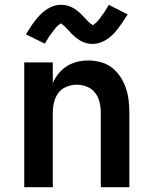

<svg xmlns="http://www.w3.org/2000/svg" viewBox="-20 -780 640 800"><path d="M81 0V-520H200V-434Q209 -455 224 -473.5Q239 -492 259 -504.5Q279 -517 302 -522.5Q325 -528 348 -528Q374 -528 400 -521Q426 -514 446.5 -498Q467 -482 481.5 -460Q496 -438 504.5 -413Q513 -388 516 -362Q519 -336 519 -310V0H400V-310Q400 -332 395 -353.5Q390 -375 377 -392.5Q364 -410 343 -418.5Q322 -427 300 -427Q278 -427 257 -418.5Q236 -410 223 -392.5Q210 -375 205 -353.5Q200 -332 200 -310V0ZM366 -597Q361 -597 355.5 -597.5Q350 -598 345 -599Q340 -600 335.5 -601.5Q331 -603 326 -605Q321 -607 316.5 -609.5Q312 -612 308.5 -614.5Q305 -617 300 -620.5Q295 -624 291 -627.5Q287 -631 283.5 -634.5Q280 -638 276.5 -641.5Q273 -645 270 -648.5Q267 -652 263 -656.5Q259 -661 255 -664.5Q251 -668 248 -671.5Q245 -675 240 -678Q235 -681 234 -683Q233 -682 230 -680Q227 -678 224.5 -676Q222 -674 219 -671Q216 -668 214.5 -666.5Q213 -665 211.5 -663Q210 -661 208.5 -659Q207 -657 205 -655Q203 -653 201.5 -650.5Q200 -648 198 -645.5Q196 -643 194 -640Q192 -637 189.5 -634Q187 -631 185 -628Q183 -625 181 -621.5Q179 -618 176.5 -614Q174 -610 171.5 -606Q169 -602 167 -598L88 -637Q99 -655 109 -670Q119 -685 128.5 -697Q138 -709 148.5 -719.5Q159 -730 172.5 -739.5Q186 -749 202 -754.5Q218 -760 234 -760Q239 -760 244.5 -759.5Q250 -759 255 -758Q260 -757 264.5 -755.5Q269 -754 274 -752Q279 -750 283.5 -747.5Q288 -745 291.5 -742.5Q295 -740 300 -736.5Q305 -733 309 -729.5Q313 -726 316.5 -722.5Q320 -719 323.5 -715.5Q327 -712 330 -709Q333 -706 337 -701.5Q341 -697 345 -693Q349 -689 352 -686Q355 -683 359.5 -680.5Q364 -678 366 -675Q367 -675 370 -677Q373 -679 375.5 -681.5Q378 -684 381 -686.5Q384 -689 385.5 -690.5Q387 -692 388.5 -694Q390 -696 391.5 -698Q393 -700 395 -702Q397 -704 398.5 -706.5Q400 -709 402 -712Q404 -715 406 -717.5Q408 -720 410.5 -723Q413 -726 415 -729.5Q417 -733 419 -736.5Q421 -740 423.5 -743.5Q426 -747 428.5 -751Q431 -755 433 -760L512 -720Q501 -703 491 -688Q481 -673 471.5 -660.5Q462 -648 451.5 -637.5Q441 -627 427.5 -617.5Q414 -608 398 -602.5Q382 -597 366 -597Z"/></svg>

Font: Iosevka SS04 Extended
Style: Bold
Weight: 700
Width: 7
Monospace: yes
Designer: Belleve Invis
Foundry: Belleve Invis
Version: Version 19.0.0; ttfautohint (v1.8.4)